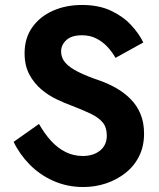

<svg xmlns="http://www.w3.org/2000/svg" viewBox="-20 -734 641 773"><path d="M137 -235 35 -163Q58 -114 99 -72Q140 -30 195.5 -5.5Q251 19 315 19Q363 19 406.5 4.5Q450 -10 485 -37.5Q520 -65 540 -105Q560 -145 560 -196Q560 -241 545.5 -275.5Q531 -310 505.5 -335.5Q480 -361 448.5 -379Q417 -397 383 -409Q330 -427 295 -444.5Q260 -462 243 -481.5Q226 -501 226 -527Q226 -553 247 -572.5Q268 -592 310 -592Q342 -592 367 -579.5Q392 -567 411.5 -546.5Q431 -526 445 -501L557 -563Q539 -600 506.5 -634.5Q474 -669 425.5 -691.5Q377 -714 310 -714Q245 -714 192.5 -690.5Q140 -667 109.5 -623.5Q79 -580 79 -520Q79 -470 98 -434.5Q117 -399 146 -374.5Q175 -350 207.5 -334.5Q240 -319 265 -310Q312 -292 344.5 -276.5Q377 -261 393.5 -241Q410 -221 410 -188Q410 -150 383 -128Q356 -106 313 -106Q276 -106 244 -122Q212 -138 185.5 -167Q159 -196 137 -235Z"/></svg>

Font: Jost SemiBold
Style: Regular
Weight: 600
Version: Version 3.710